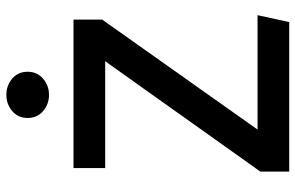

<svg xmlns="http://www.w3.org/2000/svg" viewBox="-188 -770 958 623"><g transform="rotate(-90 291.5 -459.0)"><path d="M45.7 0V-93.6L403.8 -597.2H57.1V-700H538.8V-606.8L182.1 -102.8H553.3L530.8 0ZM294.7 -779.5Q264.2 -779.5 241.9 -798.8Q219.7 -818.1 219.7 -848.8Q219.7 -879.8 242 -898.8Q264.3 -917.8 294.7 -917.8Q325.2 -917.8 347.5 -898.8Q369.7 -879.8 369.7 -848.8Q369.7 -818.4 347.5 -799Q325.2 -779.5 294.7 -779.5Z"/></g></svg>

Font: Geologica-Sharp
Style: Regular
Weight: 100
Designer: Sindre Bremnes, Frode Helland
Foundry: Monokrom Skriftforlag AS
Version: Version 1.010;gftools[0.9.28]